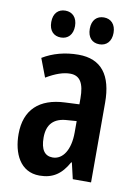

<svg xmlns="http://www.w3.org/2000/svg" viewBox="-85 -793 615 859"><g transform="rotate(10 223.0 -363.5)"><path d="M88 -676C88 -636 110 -615 142 -615C174 -615 196 -637 196 -676C196 -715 174 -737 142 -737C110 -737 88 -716 88 -676ZM263 -676C263 -637 284 -615 317 -615C349 -615 371 -637 371 -676C371 -715 349 -737 317 -737C285 -737 263 -716 263 -676ZM234 -553C173 -553 118 -538 72 -510L104 -426C146 -451 181 -463 212 -463C257 -463 276 -430 276 -362V-335L211 -332C96 -327 31 -268 31 -157C31 -70 67 10 155 10C216 10 254 -17 285 -73H288L305 0H388V-362C388 -487 338 -553 234 -553ZM236 -256 277 -259V-207C277 -128 245 -80 199 -80C163 -80 144 -106 144 -161C144 -221 174 -253 236 -256Z"/></g></svg>

Font: Noto Sans Armenian ExtraCondensed SemiBold
Style: Regular
Weight: 600
Width: 2
Designer: Monotype Design Team
Foundry: Monotype Imaging Inc.
Version: Version 2.008